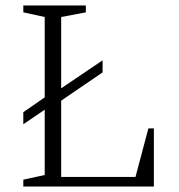

<svg xmlns="http://www.w3.org/2000/svg" viewBox="-20 -680 651 700"><path d="M65 0V-25L143 -42V-280L65 -227V-271L143 -325V-618L65 -635V-660H293V-635L203 -618V-358L354 -460V-416L203 -313V-35H474L521 -212H541V0Z"/></svg>

Font: Spectral SC ExtraLight
Style: Regular
Weight: 275
Designer: Jean-Baptiste Levee
Foundry: Production Type
Version: Version 2.001